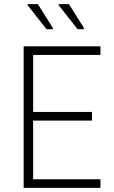

<svg xmlns="http://www.w3.org/2000/svg" viewBox="-20 -913 556 933"><path d="M95 0V-688H468V-646H141V-369H427V-327H141V-42H468V0ZM388 -771H357L265 -888V-893H315L388 -777ZM237 -771H206L114 -888V-893H164L237 -777Z"/></svg>

Font: Saira SemiCondensed ExtraLight
Style: Regular
Weight: 250
Width: 4
Designer: Hector Gatti with collaboration of the Omnibus-Type team
Foundry: Omnibus-Type
Version: Version 1.101